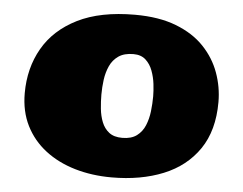

<svg xmlns="http://www.w3.org/2000/svg" viewBox="-53 -793 1120 884"><g transform="rotate(5 507.5 -351.5)"><path d="M493.2 26.4Q401.9 26.4 323.2 3.2Q244.6 -20 185.8 -65.2Q127 -110.4 94.2 -175.8Q61.5 -241.2 61.5 -325.2Q61.5 -441.4 113.8 -532.7Q166 -624 271.2 -676.5Q376.5 -729 536.1 -729Q647.5 -729 726.8 -698.2Q806.2 -667.5 856.2 -615Q906.2 -562.5 929.9 -496.8Q953.6 -431.2 953.6 -361.8Q953.6 -230.5 894.8 -144.3Q835.9 -58.1 732.2 -15.9Q628.4 26.4 493.2 26.4ZM526.4 -159.2Q568.4 -159.2 593.5 -178Q618.7 -196.8 631.1 -227.1Q643.6 -257.3 647.7 -292.7Q651.9 -328.1 651.9 -361.8Q651.9 -386.7 648.2 -418.5Q644.5 -450.2 633.5 -479.7Q622.6 -509.3 601.3 -528.6Q580.1 -547.9 544.9 -547.9Q502 -547.9 475.8 -529.8Q449.7 -511.7 436.3 -482.2Q422.9 -452.6 418.2 -418Q413.6 -383.3 413.6 -349.6Q413.6 -317.9 417 -284.4Q420.4 -251 431.6 -222.7Q442.9 -194.3 465.3 -176.8Q487.8 -159.2 526.4 -159.2Z"/></g></svg>

Font: Seymour One
Style: Regular
Weight: 400
Designer: Vernon Adams
Foundry: Vernon Adams
Version: Version 1.100; ttfautohint (v1.8.4.7-5d5b);gftools[0.9.33]